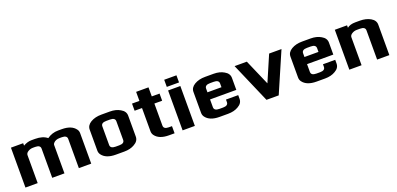

<svg xmlns="http://www.w3.org/2000/svg" viewBox="-2 -1042 3360 1627"><g transform="rotate(-20 1677.5 -228.0)"><path d="M278.2 -263.2Q278.2 -295.4 232.2 -295.4H211.5Q187.4 -295.4 167.2 -282.8Q147.1 -270.1 147.1 -251.7V0H36.8V-359.8H147.1V-337.9Q185.1 -359.8 221.8 -359.8H254Q323 -359.8 362.1 -327.6Q406.9 -359.8 462.1 -359.8H494.3Q582.8 -359.8 618.4 -310.3Q629.9 -295.4 629.9 -274.7V0H518.4V-263.2Q518.4 -295.4 472.4 -295.4H452.9Q414.9 -295.4 395.4 -272.4Q389.7 -265.5 388.5 -257.5V0H278.2Z M906.9 -64.4Q952.9 -64.4 952.9 -96.6V-264.4Q952.9 -296.6 906.9 -296.6H873.6Q826.4 -296.6 826.4 -264.4V-96.6Q826.4 -64.4 873.6 -64.4ZM716.1 -274.7Q716.1 -313.8 755.7 -337.4Q795.4 -360.9 851.7 -360.9H928.7Q983.9 -360.9 1021.8 -337.9Q1063.2 -314.9 1063.2 -274.7V-86.2Q1063.2 -46 1021.8 -23Q983.9 0 928.7 0H851.7Q763.2 0 727.6 -49.4Q716.1 -65.5 716.1 -86.2Z M1306.9 -96.6Q1306.9 -64.4 1352.9 -64.4H1381.6V0H1331Q1242.5 0 1206.9 -49.4Q1195.4 -65.5 1195.4 -86.2V-295.4H1128.7V-359.8H1195.4V-441.4H1306.9V-359.8H1377V-295.4H1306.9Z M1564.4 -456.3V-392H1454V-456.3ZM1454 -359.8H1564.4V0H1454Z M1809.2 -296.6Q1762.1 -296.6 1762.1 -264.4V-231H1888.5V-264.4Q1888.5 -296.6 1842.5 -296.6ZM1842.5 -64.4Q1888.5 -64.4 1888.5 -96.6V-119.5H1998.9V-86.2Q1998.9 -46 1957.5 -23Q1919.5 0 1864.4 0H1787.4Q1698.9 0 1663.2 -49.4Q1651.7 -65.5 1651.7 -86.2V-274.7Q1651.7 -313.8 1691.4 -337.4Q1731 -360.9 1787.4 -360.9H1864.4Q1919.5 -360.9 1957.5 -337.9Q1998.9 -314.9 1998.9 -274.7V-166.7H1762.1V-96.6Q1762.1 -64.4 1809.2 -64.4Z M2210.3 0 2054 -360.9H2164.4L2265.5 -128.7L2365.5 -360.9H2477L2320.7 0Z M2683.9 -296.6Q2636.8 -296.6 2636.8 -264.4V-231H2763.2V-264.4Q2763.2 -296.6 2717.2 -296.6ZM2717.2 -64.4Q2763.2 -64.4 2763.2 -96.6V-119.5H2873.6V-86.2Q2873.6 -46 2832.2 -23Q2794.3 0 2739.1 0H2662.1Q2573.6 0 2537.9 -49.4Q2526.4 -65.5 2526.4 -86.2V-274.7Q2526.4 -313.8 2566.1 -337.4Q2605.7 -360.9 2662.1 -360.9H2739.1Q2794.3 -360.9 2832.2 -337.9Q2873.6 -314.9 2873.6 -274.7V-166.7H2636.8V-96.6Q2636.8 -64.4 2683.9 -64.4Z M3208 -263.2Q3208 -295.4 3160.9 -295.4H3132.2Q3108 -295.4 3087.9 -282.8Q3067.8 -270.1 3067.8 -251.7V0H2957.5V-359.8H3067.8V-337.9Q3094.3 -359.8 3142.5 -359.8H3182.8Q3239.1 -359.8 3278.7 -336.8Q3318.4 -313.8 3318.4 -274.7V0H3208Z"/></g></svg>

Font: Dhurjati
Style: Regular
Weight: 400
Designer: Purushoth Kumar Guthula
Foundry: Andhrapradesh Society for Knowledge Networks
Version: Version 1.0.5; ttfautohint (v1.2.25-373a) -l 7 -r 28 -G 50 -